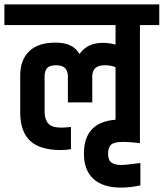

<svg xmlns="http://www.w3.org/2000/svg" viewBox="-54 -683 745 874"><path d="M583 -569V-31Q541 -37 504 -37Q467 -37 452.5 -25Q438 -13 438 16.5Q438 46 453.5 57Q469 68 494.5 68Q520 68 585 59V161Q537 171 497 171Q415 171 371.5 131.5Q328 92 328 16Q328 -127 472 -138V-377Q451 -386 423 -386Q366 -386 366 -335V-217H255V-335Q255 -386 202 -386Q171 -386 160 -372.5Q149 -359 149 -334V-175Q149 -140 165.5 -121Q182 -102 226 -102Q236 -102 269 -105V-4Q249 0 223 0Q127 0 82.5 -42.5Q38 -85 38 -171V-338Q38 -410 78.5 -449.5Q119 -489 199 -489Q279 -489 308 -437Q343 -488 414 -488Q443 -488 472 -480V-569H-34V-663H671V-569Z"/></svg>

Font: Khand SemiBold
Style: Regular
Weight: 600
Designer: Devanagari: Sanchit Sawaria, Jyotish Sonowal; Latin: Satya Rajpurohit
Foundry: Indian Type Foundry
Version: Version 1.101;PS 1.0;hotconv 1.0.78;makeotf.lib2.5.61930; tt